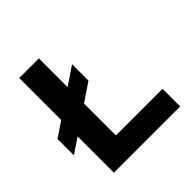

<svg xmlns="http://www.w3.org/2000/svg" viewBox="-173 -796 938 938"><g transform="rotate(-45 296.0 -327.0)"><path d="M14.6 -198.2V-311.5L323.2 -519.5V-406.2ZM92.8 0V-654.3H228.5V-122.1H550.8V0Z"/></g></svg>

Font: Sen
Style: Bold
Weight: 700
Designer: Kosal Sen, Philatype
Foundry: Philatype
Version: Version 2.000;gftools[0.9.31]